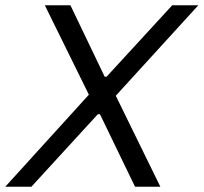

<svg xmlns="http://www.w3.org/2000/svg" viewBox="-48 -708 772 728"><path d="M289 -349 -28 0H71L323 -275H331L464 0H560L391 -345L704 -688H605L356 -417H349L219 -688H122Z"/></svg>

Font: Saira UNSAM
Style: Italic
Weight: 400
Italic angle: -12°
Designer: Hector Gatti with collaboration of the Omnibus-Type team
Foundry: Omnibus-Type
Version: Version 0.072;PS 000.072;hotconv 1.0.88;makeotf.lib2.5.64775